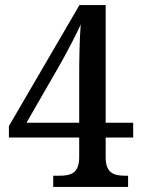

<svg xmlns="http://www.w3.org/2000/svg" viewBox="-20 -734 559 754"><path d="M189 0H483V-44H471C429 -44 395 -53 395 -116V-194H503V-252H395V-714H292L15 -239V-194H291V-116C291 -53 257 -44 214 -44H189ZM84 -252 217 -483C238 -520 284 -607 297 -638C292 -576 291 -494 291 -436V-252Z"/></svg>

Font: Noto Serif SemiCondensed Medium
Style: Regular
Weight: 500
Width: 4
Designer: Monotype Design Team
Foundry: Monotype Imaging Inc.
Version: Version 2.014